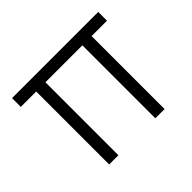

<svg xmlns="http://www.w3.org/2000/svg" viewBox="-123 -706 882 882"><g transform="rotate(-45 318.0 -265.5)"><path d="M138 -474H38V-531H598V-474H498V0H438V-474H198V0H138Z"/></g></svg>

Font: Eudoxus Sans Light
Style: Regular
Weight: 300
Designer: Stijn de Vries
Foundry: tokotype
Version: Version 2.005